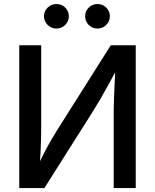

<svg xmlns="http://www.w3.org/2000/svg" viewBox="-20 -958 790 978"><path d="M671.4 0H559.1V-389.2Q559.1 -410.2 560.3 -445.6Q561.5 -481 563.7 -527.6Q565.9 -574.2 568.4 -627.9L585.9 -624.5Q553.7 -565.9 530.8 -523.9Q507.8 -481.9 489.3 -450Q470.7 -418 451.7 -388.2L206.1 0H78.1V-727.5H189.9V-310.5Q189.9 -287.1 189.2 -251.7Q188.5 -216.3 186.3 -176Q184.1 -135.7 180.7 -96.7L167 -100.6Q185.5 -142.1 204.3 -178.2Q223.1 -214.4 240.2 -243.7Q257.3 -272.9 270 -293.5L544.4 -727.5H671.4ZM476.6 -812.5Q450.2 -812.5 431.9 -831.1Q413.6 -849.6 413.6 -875.5Q413.6 -901.4 432.1 -919.4Q450.7 -937.5 476.6 -937.5Q502.9 -937.5 521.2 -919.4Q539.6 -901.4 539.6 -875.5Q539.6 -849.6 521.2 -831.1Q502.9 -812.5 476.6 -812.5ZM267.6 -812.5Q241.2 -812.5 222.7 -831.1Q204.1 -849.6 204.1 -875.5Q204.1 -901.4 222.7 -919.4Q241.2 -937.5 267.6 -937.5Q293.9 -937.5 312.3 -919.4Q330.6 -901.4 330.6 -875.5Q330.6 -849.6 312.3 -831.1Q293.9 -812.5 267.6 -812.5Z"/></svg>

Font: Inter 17pt Medium
Style: Regular
Weight: 500
Version: Version 4.001;git-66647c0bb